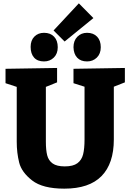

<svg xmlns="http://www.w3.org/2000/svg" viewBox="-20 -1113 779 1147"><path d="M726 -707V-621L660 -595V-280Q660 -136 586.5 -61Q513 14 364 14Q235 14 172 -35Q109 -84 94.5 -142Q80 -200 80 -266V-594L13 -616V-702L321 -707V-621L254 -594V-266Q254 -216 262 -185Q270 -154 294.5 -136.5Q319 -119 367 -119Q417 -119 442.5 -138Q468 -157 476.5 -191Q485 -225 485 -280V-595L419 -616V-702ZM538 -1005 366 -865 300 -931 451 -1093ZM163 -833Q163 -872 185.5 -894.5Q208 -917 243 -917Q281 -917 303 -894Q325 -871 325 -831Q325 -792 301.5 -769Q278 -746 243 -746Q204 -746 183.5 -769Q163 -792 163 -833ZM419 -831Q419 -870 442 -893.5Q465 -917 500 -917Q538 -917 560 -894Q582 -871 582 -831Q582 -792 558.5 -769Q535 -746 500 -746Q462 -746 441 -768.5Q420 -791 419 -831Z"/></svg>

Font: Bitter Pro ExtraBold
Style: Regular
Weight: 800
Designer: Sol Matas, and Bitter project Authors
Foundry: Sol Matas
Version: Version 1.010